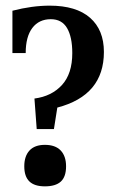

<svg xmlns="http://www.w3.org/2000/svg" viewBox="-20 -645 424 680"><path d="M348 -461Q348 -307 183 -264L171 -188H110L102 -296Q163 -304 199.5 -344Q236 -384 236 -457Q236 -514 217.5 -545.5Q199 -577 160 -577Q118 -577 94.5 -546Q71 -515 71 -457H24V-607Q94 -625 156 -625Q250 -625 299 -582Q348 -539 348 -461ZM214 -56Q214 -19 195.5 -2Q177 15 139 15Q102 15 84 -2.5Q66 -20 66 -56Q66 -92 84.5 -112Q103 -132 139 -132Q176 -132 195 -112Q214 -92 214 -56Z"/></svg>

Font: Gupter
Style: Bold
Weight: 700
Designer: Octavio Pardo
Version: Version 1.000